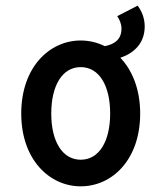

<svg xmlns="http://www.w3.org/2000/svg" viewBox="-20 -646 588 678"><path d="M265 -82C200 -82 161 -147 161 -245C161 -344 200 -409 265 -409C330 -409 369 -344 369 -245C369 -147 330 -82 265 -82ZM394 -589C402 -577 409 -562 409 -545C409 -508 386 -490 350 -483C324 -496 295 -503 265 -503C155 -503 55 -409 55 -245C55 -82 155 12 265 12C376 12 475 -82 475 -245C475 -331 447 -398 405 -442C452 -458 491 -492 491 -553C491 -582 480 -608 466 -626Z"/></svg>

Font: Falling Sky
Style: Condensed
Weight: 400
Designer: Paul D. Hunt
Foundry: Adobe Systems Incorporated
Version: Version 1.02